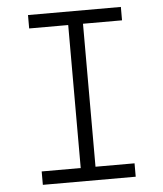

<svg xmlns="http://www.w3.org/2000/svg" viewBox="-53 -781 705 828"><g transform="rotate(-5 300.0 -367.5)"><path d="M99 0V-58H268V-677H99V-735H501V-677H332V-58H501V0Z"/></g></svg>

Font: Iosevka Custom Light Extended
Style: Regular
Weight: 300
Width: 7
Monospace: yes
Designer: Belleve Invis
Foundry: Belleve Invis
Version: Version 11.2.4; ttfautohint (v1.8.4)